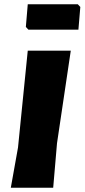

<svg xmlns="http://www.w3.org/2000/svg" viewBox="-20 -886 399 906"><path d="M347 -866 359 -853 350 -746H114L102 -759L111 -866ZM314 -647 249 -210 231 0H31L65 -190L111 -647Z"/></svg>

Font: Alegreya Sans SC Black
Style: Italic
Weight: 900
Italic angle: -7°
Designer: Juan Pablo del Peral
Foundry: Huerta Tipografica
Version: Version 2.007